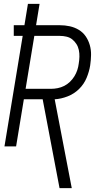

<svg xmlns="http://www.w3.org/2000/svg" viewBox="-20 -755 515 990"><path d="M287 215 200 -243H103L63 0H3L97 -570H51V-625H106L124 -735H184L166 -625H288Q315 -625 340 -619.5Q365 -614 386.5 -601Q408 -588 422 -567.5Q436 -547 443 -522.5Q450 -498 449.5 -471.5Q449 -445 445 -418Q440 -386 426.5 -353.5Q413 -321 387.5 -296Q362 -271 328.5 -258Q295 -245 262 -243L350 215ZM112 -297H243Q260 -297 277.5 -300.5Q295 -304 311 -312Q327 -320 340.5 -333Q354 -346 363.5 -361.5Q373 -377 378.5 -393.5Q384 -410 386 -427Q389 -445 389.5 -462.5Q390 -480 386.5 -497Q383 -514 374 -528Q365 -542 352.5 -552Q340 -562 323 -566Q306 -570 288 -570H157Z"/></svg>

Font: Iosevka QP Light
Style: Italic
Weight: 300
Italic angle: -9°
Designer: Belleve Invis
Foundry: Belleve Invis
Version: Version 20.0.0; ttfautohint (v1.8.4)